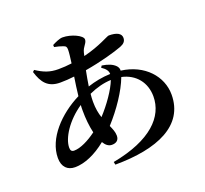

<svg xmlns="http://www.w3.org/2000/svg" viewBox="-143 -980 1286 1205"><g transform="rotate(-20 500.0 -377.0)"><path d="M432 -364C432 -380 433 -398 435 -416C488 -440 536 -452 584 -454C562 -396 505 -315 449 -255C439 -284 432 -319 432 -364ZM217 -116C200 -116 193 -125 193 -144C193 -207 254 -304 353 -371C352 -358 352 -345 352 -333C352 -282 357 -229 368 -183C317 -145 259 -116 217 -116ZM553 -547C580 -529 593 -512 593 -491C539 -489 488 -479 440 -463C445 -496 451 -531 458 -565C564 -583 663 -611 710 -629C736 -639 749 -653 749 -676C749 -705 720 -721 667 -721C655 -721 590 -679 479 -652L484 -674C493 -711 519 -723 519 -749C519 -775 448 -809 390 -809C370 -809 340 -795 319 -784L320 -770C340 -766 361 -761 376 -755C393 -749 397 -743 397 -725C397 -705 393 -673 388 -636C359 -632 329 -630 298 -630C242 -630 203 -645 153 -678L142 -668C165 -592 199 -547 281 -547C311 -547 343 -549 375 -553C369 -512 362 -469 358 -428C222 -360 104 -237 104 -107C104 -47 137 -16 187 -16C250 -16 326 -48 398 -107C412 -83 430 -69 452 -69C480 -69 500 -82 500 -113C500 -138 490 -160 479 -185C553 -266 621 -366 652 -449C745 -429 800 -358 800 -266C800 -131 687 -13 425 36L429 55C712 54 911 -31 911 -238C911 -359 817 -468 662 -488C663 -500 659 -511 650 -521C630 -542 600 -553 561 -559Z"/></g></svg>

Font: Noto Serif CJK JP
Style: Bold
Weight: 700
Designer: Ryoko NISHIZUKA 西塚涼子 (kana & ideographs); Frank Grießhammer (Latin, Greek & Cyrillic); Wenlong ZHANG 张文龙 (bopomofo); San
Foundry: Adobe Systems Incorporated
Version: Version 1.000;PS 1;hotconv 16.6.53;makeotf.lib2.5.65590